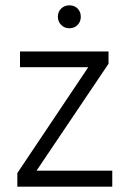

<svg xmlns="http://www.w3.org/2000/svg" viewBox="-20 -700 486 720"><path d="M401 0H45V-51L311 -448H55V-507H387V-461L117 -60H401ZM283 -637Q283 -619 271 -606.5Q259 -594 240 -594Q222 -594 209.5 -606.5Q197 -619 197 -637Q197 -656 209.5 -668Q222 -680 240 -680Q259 -680 271 -668Q283 -656 283 -637Z"/></svg>

Font: Hind Siliguri Light
Style: Regular
Weight: 300
Designer: Jyotish Sonowal
Foundry: Indian Type Foundry
Version: Version 1.001;PS 1.0;hotconv 1.0.86;makeotf.lib2.5.63406; tt